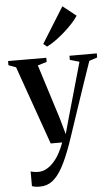

<svg xmlns="http://www.w3.org/2000/svg" viewBox="-77 -854 666 1148"><g transform="rotate(-5 256.0 -280.0)"><path d="M115 251.5Q98.5 251.5 86.2 249.5Q74 247.5 67.5 244V156Q75 159 87.8 161Q100.5 163 113.5 163Q140.5 163 164.2 149.2Q188 135.5 208.2 112.5Q228.5 89.5 244 60.2Q259.5 31 270.5 0H201.5L35 -471.5L-9.5 -488V-513L220 -512.5V-488L165.5 -471.5L269 -144L296 -47.5L321.5 -140L415.5 -471.5L359 -488V-512.5H523V-488L474.5 -471.5Q453 -409.5 431 -344.8Q409 -280 388.8 -220Q368.5 -160 352 -110.2Q335.5 -60.5 324.2 -27.2Q313 6 309.5 15.5Q281 95.5 252.8 147.8Q224.5 200 191.8 225.8Q159 251.5 115 251.5ZM230 -579 209 -596.5 342.5 -811 422.5 -747.5Q408.5 -725.5 385.5 -700.8Q362.5 -676 335.2 -652.2Q308 -628.5 281 -609.2Q254 -590 231 -579Z"/></g></svg>

Font: Merriweather 120pt SemiBold
Style: Regular
Weight: 600
Version: Version 2.100